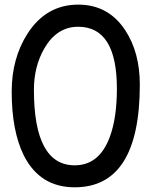

<svg xmlns="http://www.w3.org/2000/svg" viewBox="-20 -779 650 818"><path d="M298.3 19Q149.9 19 81.5 -116.7Q29.8 -221.2 29.8 -388.7Q29.8 -530.3 97.2 -635.7Q176.8 -759.3 313.5 -759.3Q441.9 -759.3 513.7 -649.9Q575.7 -555.2 575.7 -418.9Q575.7 -200.2 506.3 -90.6Q437 19 298.3 19ZM313 -665Q222.2 -665 168.9 -572.8Q124.5 -495.6 124.5 -396.5Q124.5 -235.8 168 -155.3Q211.4 -74.7 298.3 -74.7Q401.9 -74.7 446.8 -192.9Q478 -274.9 478 -400.9Q478 -533.2 436.8 -599.1Q395.5 -665 313 -665Z"/></svg>

Font: Candra Sangkala
Style: Regular
Weight: 400
Designer: R.S. Wihananto
Foundry: R.S. Wihananto
Version: Version 2.0.1